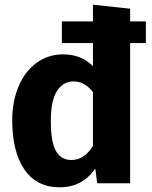

<svg xmlns="http://www.w3.org/2000/svg" viewBox="-20 -779 648 816"><path d="M600 -688V-596H533V0H393L385 -62Q329 17 234 17Q135 17 83.5 -59Q32 -135 32 -267Q32 -348 59 -412Q86 -476 135.5 -512Q185 -548 249 -548Q325 -548 375 -498V-596H243V-688H375V-759L533 -742V-688ZM375 -159V-388Q356 -411 336.5 -422Q317 -433 292 -433Q248 -433 222 -392Q196 -351 196 -266Q196 -173 218.5 -136Q241 -99 283 -99Q338 -99 375 -159Z"/></svg>

Font: FiraGOUPP
Style: Bold
Weight: 700
Designer: bBox Type
Foundry: bBox Type GmbH
Version: Version 1.001